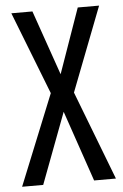

<svg xmlns="http://www.w3.org/2000/svg" viewBox="-52 -752 504 789"><g transform="rotate(-5 200.0 -357.0)"><path d="M394 0 253 -367 387 -714H299L205 -447L112 -714H25L158 -373L7 0H94L204 -292L304 0Z"/></g></svg>

Font: Noto Sans Telugu ExtraCondensed
Style: Regular
Weight: 400
Width: 2
Designer: Jelle Bosma - Monotype Design Team
Foundry: Monotype Imaging Inc.
Version: Version 2.005